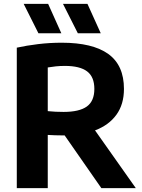

<svg xmlns="http://www.w3.org/2000/svg" viewBox="-20 -969 729 989"><path d="M66.5 0V-723.5Q116.5 -734.5 176.5 -741.8Q236.5 -749 298 -749Q457 -749 537.8 -691Q618.5 -633 618.5 -511Q618.5 -431.5 579.5 -377.8Q540.5 -324 469.5 -297.5L679.5 0H502L313 -271.5Q309 -271.5 304.5 -271.5Q282 -271.5 263.8 -272.2Q245.5 -273 226 -274V0ZM307.5 -392.5Q388 -392.5 427 -420.2Q466 -448 466 -511Q466 -573 428.8 -601.2Q391.5 -629.5 314.5 -629.5Q289 -629.5 267.5 -627.2Q246 -625 226 -621.5V-396.5Q247.5 -394.5 266.2 -393.5Q285 -392.5 307.5 -392.5ZM381 -797.5 304.5 -949H430.5L499 -797.5ZM178 -797.5 102 -949H228L296 -797.5Z"/></svg>

Font: Encode Sans
Style: Bold
Weight: 700
Designer: Multiple Designers
Foundry: Impallari Type
Version: Version 3.002; ttfautohint (v1.8.3) -l 8 -r 50 -G 200 -x 14 